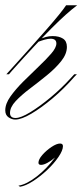

<svg xmlns="http://www.w3.org/2000/svg" viewBox="-24 -445 313 729"><path d="M10 -163H0L12 -176Q101 -274 155.5 -336.5Q210 -399 227 -425H269Q230 -396 172.5 -338.5Q115 -281 22 -177ZM35 3Q55 3 91 -19Q127 -41 168.5 -75.5Q210 -110 247 -151L258 -163H268L259 -154Q219 -108 175.5 -71.5Q132 -35 94.5 -13Q57 9 34 9Q21 9 8.5 0.5Q-4 -8 -4 -26Q-4 -51 15.5 -78.5Q35 -106 64 -135Q93 -164 122 -191.5Q151 -219 170.5 -241.5Q190 -264 190 -280Q190 -298 168 -298Q159 -298 146 -294.5Q133 -291 118 -285L126 -296Q138 -301 150 -304.5Q162 -308 176 -308Q200 -308 215 -298.5Q230 -289 230 -267Q230 -240 208.5 -213Q187 -186 154.5 -159.5Q122 -133 89.5 -108.5Q57 -84 35.5 -61Q14 -38 14 -16Q14 3 35 3ZM215 110Q215 126 198 151Q181 176 155 200.5Q129 225 101 243Q73 261 52 264L46 260Q77 255 115.5 225Q154 195 185 153Q171 165 156.5 173Q142 181 132 181Q122 181 122 173Q122 160 137 143Q152 126 171.5 113Q191 100 204 100Q215 100 215 110Z"/></svg>

Font: Ballet 24pt
Style: Regular
Weight: 400
Designer: Maximiliano R. Sproviero
Foundry: Omnibus-Type
Version: Version 1.100